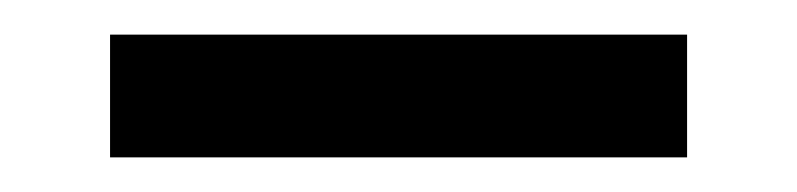

<svg xmlns="http://www.w3.org/2000/svg" viewBox="-20 -706 465 112"><path d="M44.2 -614.2H380.8V-685.8H44.2Z"/></svg>

Font: Boon SemiBold
Style: Regular
Weight: 600
Designer: Sungsit Sawaiwan
Foundry: FontUni
Version: Version 2.0